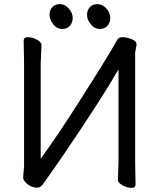

<svg xmlns="http://www.w3.org/2000/svg" viewBox="-20 -895 778 935"><path d="M621.1 20Q606.9 20 592 14.4Q577.1 8.8 565.7 0Q554.2 -8.8 554.2 -19L557.1 -105V-557.1Q477.1 -418 297.9 -153.8Q242.2 -71.8 189 2Q176.8 19 160.2 19Q145 19 129.4 11.5Q113.8 3.9 103.3 -8.1Q92.8 -20 92.8 -32.2L97.2 -86.9V-587.9L95.2 -696.8Q95.2 -713.9 115.2 -713.9Q128.9 -713.9 144 -709Q182.1 -694.8 182.1 -674.8L178.2 -588.9V-122.1Q261.2 -235.8 370.6 -408Q480 -580.1 513.4 -636.5Q546.9 -692.9 552.5 -703.4Q558.1 -713.9 578.1 -713.9Q595.2 -713.9 620.1 -704.8Q645 -695.8 645 -676.8L638.2 -640.1V-106L640.1 2.9Q640.1 20 621.1 20ZM320.1 -769Q306.2 -753.9 282 -753.9Q257.8 -753.9 239.5 -776.4Q221.2 -798.8 221.2 -822Q221.2 -845.2 234.6 -860.1Q248 -875 272 -875Q295.9 -875 314.9 -853.5Q334 -832 334 -808.1Q334 -784.2 320.1 -769ZM502.9 -769Q488.8 -753.9 464.8 -753.9Q440.9 -753.9 422.4 -776.4Q403.8 -798.8 403.8 -822Q403.8 -845.2 417.5 -860.1Q431.2 -875 455.1 -875Q479 -875 498 -853.5Q517.1 -832 517.1 -808.1Q517.1 -784.2 502.9 -769Z"/></svg>

Font: LXGW WenKai Screen
Style: Regular
Weight: 400
Designer: LXGW / Fontworks Inc.
Foundry: LXGW / Fontworks Inc.
Version: Version 1.510;January 18,2025